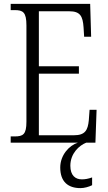

<svg xmlns="http://www.w3.org/2000/svg" viewBox="-20 -734 555 988"><path d="M35 0H381C336 14 290 64 290 128C290 201 330 234 394 234C413 234 436 228 454 219V179C434 186 418 189 401 189C368 189 342 169 342 119C342 55 388 14 424 0H471L477 -169H441L437 -115C432 -64 418 -38 361 -38H180V-355H386V-393H180V-676H336C393 -676 406 -651 410 -593L413 -545H449L444 -714H35V-682H55C98 -682 116 -672 116 -603V-108C116 -42 99 -32 55 -32H35Z"/></svg>

Font: Noto Serif Hebrew Condensed Light
Style: Regular
Weight: 300
Width: 3
Designer: Monotype Design Team
Foundry: Monotype Imaging Inc.
Version: Version 2.004